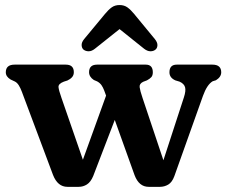

<svg xmlns="http://www.w3.org/2000/svg" viewBox="-20 -731 901 762"><path d="M292.5 10.5H247.5Q209 10.5 190.5 -36.5L66.5 -367.5Q61.5 -381 54.8 -392Q48 -403 39 -407.5L22 -415.5Q3 -427 3 -444Q3 -474.5 38 -474.5H241Q273 -474.5 273 -444.5Q273 -432.5 265.8 -424.5Q258.5 -416.5 247.5 -411.5L233.5 -407Q211 -398.5 212.2 -385.2Q213.5 -372 224 -342.5L309 -97L401 -351.5L393.5 -372Q389 -384 382.8 -393Q376.5 -402 365.5 -408L352.5 -413.5Q333.5 -426 333.5 -444.5Q333.5 -474.5 365.5 -474.5H558.5Q586.5 -474.5 586.5 -444Q586.5 -431.5 580.5 -424.8Q574.5 -418 563 -412L548.5 -406.5Q532.5 -399 534.2 -385Q536 -371 545.5 -343L628.5 -95L709.5 -343.5Q718.5 -370.5 714.5 -384.8Q710.5 -399 692.5 -407L676 -412Q652.5 -422.5 652.5 -444Q652.5 -474.5 681.5 -474.5H823Q858 -474.5 858 -444Q858 -425.5 837 -412.5L824 -408.5Q801.5 -395 785.5 -350.5L672 -32Q663 -7.5 647.8 1.5Q632.5 10.5 615 10.5H570Q531.5 10.5 514 -36L435.5 -255L350 -32.5Q340 -8.5 325 1Q310 10.5 292.5 10.5ZM597.5 -534.5Q589.5 -527.5 577.2 -527.5Q565 -527.5 552 -537.5L454.5 -615.5L356.5 -537.5Q344 -527.5 331.8 -527.5Q319.5 -527.5 311 -534.5Q304.5 -540.5 304 -551.8Q303.5 -563 314 -576L396.5 -675.5Q410 -692 423 -701.5Q436 -711 454.5 -711Q473 -711 486 -701.5Q499 -692 512.5 -675.5L594.5 -576Q605 -563 604.8 -551.8Q604.5 -540.5 597.5 -534.5Z"/></svg>

Font: Fraunces 9pt S100 SemiBold
Style: Regular
Weight: 600
Version: Version 1.000; ttfautohint (v1.8.3)